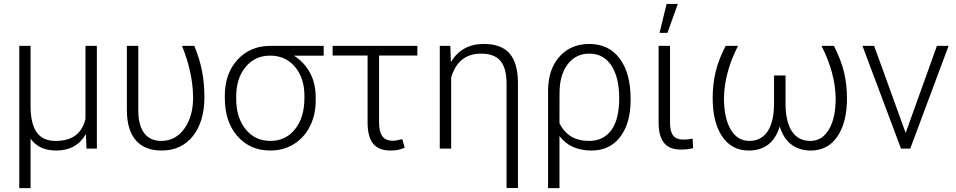

<svg xmlns="http://www.w3.org/2000/svg" viewBox="-20 -764 4916 987"><path d="M137.2 -528.3V-217.8Q137.2 -129.9 168 -84.7Q198.7 -39.6 265.6 -39.6Q330.1 -39.6 367.7 -67.6Q405.3 -95.7 419.4 -152.3V-528.3H478V0H424.8L421.4 -75.2Q373.5 9.8 269.5 9.8Q179.7 9.8 137.2 -51.3V203.1H79.1V-528.3Z M690.9 -528.3V-194.8Q691.4 -118.7 721.7 -79.1Q752 -39.6 808.6 -39.6Q881.8 -39.6 927.2 -102.1Q972.7 -164.6 972.7 -263.7Q971.2 -391.6 915.5 -528.3H979Q1007.3 -459 1019 -396.5Q1030.8 -334 1030.8 -264.6Q1030.8 -139.2 971.7 -64.7Q912.6 9.8 811 9.8Q723.6 9.8 678 -43Q632.3 -95.7 632.3 -198.2V-528.3Z M1644 -478H1490.7Q1543.9 -444.8 1573.5 -389.9Q1603 -335 1603 -263.2V-247.1Q1603 -174.8 1573.7 -115.7Q1544.4 -56.6 1491 -23.4Q1437.5 9.8 1370.1 9.8Q1265.1 9.8 1200.4 -64.2Q1135.7 -138.2 1135.7 -260.3V-272Q1135.7 -385.7 1200.9 -457Q1266.1 -528.3 1371.1 -528.3H1644ZM1194.3 -255.9Q1194.3 -159.7 1242.7 -99.6Q1291 -39.6 1370.1 -39.6Q1447.8 -39.6 1496.3 -99.4Q1544.9 -159.2 1544.9 -260.7V-272Q1544.9 -362.3 1496.6 -420.2Q1448.2 -478 1368.7 -478Q1290.5 -478 1242.4 -419.7Q1194.3 -361.3 1194.3 -268.1Z M2125.5 -478.5H1928.7V-133.8Q1928.7 -86.9 1945.6 -63.7Q1962.4 -40.5 1999.5 -40.5Q2016.1 -40.5 2047.9 -48.8L2060.5 -5.4Q2032.7 9.8 1988.3 9.8Q1926.3 9.8 1897.9 -25.6Q1869.6 -61 1869.6 -136.2V-478.5H1689.9V-528.3H2125.5Z M2294.9 -528.3 2297.9 -444.3Q2353.5 -538.1 2466.8 -538.1Q2556.6 -538.1 2599.4 -489.3Q2642.1 -440.4 2642.6 -337.9V202.6H2584V-335Q2584 -412.6 2553 -450.4Q2522 -488.3 2453.6 -488.3Q2334.5 -488.3 2299.3 -364.7V0H2240.7V-528.3Z M3009.3 -538.1Q3109.4 -538.1 3165.5 -463.1Q3221.7 -388.2 3221.7 -257.3V-249.5Q3221.7 -130.4 3168.2 -60.3Q3114.7 9.8 3021 9.8Q2912.6 9.8 2856 -64.5V203.1H2797.4V-299.8Q2798.3 -408.7 2856.4 -473.4Q2914.6 -538.1 3009.3 -538.1ZM2856 -130.9Q2900.4 -39.6 3007.8 -39.6Q3081.5 -39.6 3122.3 -94.5Q3163.1 -149.4 3163.1 -259.8Q3163.1 -365.7 3123 -427Q3083 -488.3 3009.3 -488.3Q2940.4 -488.3 2898.7 -434.1Q2856.9 -379.9 2856.4 -287.6Z M3424.3 -528.3V-131.8Q3424.3 -88.9 3440.2 -67.6Q3456.1 -46.4 3493.2 -46.4Q3516.1 -46.4 3540.5 -51.3L3543 -2.4Q3516.1 4.9 3480.5 4.9Q3420.4 4.9 3393.1 -30Q3365.7 -64.9 3365.7 -132.8V-528.3ZM3406.7 -743.7H3464.4L3411.1 -595.2H3370.6Z M3773.9 -528.3Q3703.1 -389.6 3701.7 -258.3Q3701.7 -157.7 3736.1 -98.6Q3770.5 -39.6 3832 -39.6Q3892.1 -39.6 3925 -87.4Q3958 -135.3 3959 -227.5V-376H4018.1V-228Q4019 -135.7 4051.8 -87.6Q4084.5 -39.6 4145.5 -39.6Q4206.1 -39.6 4241 -98.1Q4275.9 -156.7 4275.9 -258.3Q4274.4 -387.2 4203.1 -528.3H4267.1Q4304.7 -453.1 4319.3 -390.9Q4334 -328.6 4334 -259.3Q4334 -134.3 4284.7 -62.3Q4235.4 9.8 4147.9 9.8Q4089.8 9.8 4048.8 -20.5Q4007.8 -50.8 3988.3 -113.8Q3950.2 9.8 3829.1 9.8Q3741.2 9.8 3692.4 -62.5Q3643.6 -134.8 3643.6 -259.3Q3643.6 -331.5 3658.9 -395.3Q3674.3 -459 3710.4 -528.3Z M4635.7 -80.6 4796.4 -528.3H4856.4L4659.2 0H4611.8L4413.6 -528.3H4473.6Z"/></svg>

Font: Roboto-Light
Style: Regular
Weight: 300
Designer: Google
Version: Version 2.137; 2017